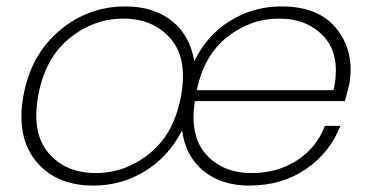

<svg xmlns="http://www.w3.org/2000/svg" viewBox="-20 -570 1156 598"><path d="M544 -272Q565 -388 511 -450Q457 -512 364 -512Q271 -512 195.5 -450Q120 -388 99 -272Q78 -155 131.5 -93Q185 -31 278 -31Q371 -31 447 -93Q523 -155 544 -272ZM849 -512Q760 -512 687.5 -454.5Q615 -397 593 -289H1019Q1042 -396 990.5 -454Q939 -512 849 -512ZM53 -272Q76 -399 165 -474.5Q254 -550 371 -550Q458 -550 515 -505Q572 -460 585 -379Q624 -460 696.5 -505Q769 -550 857 -550Q974 -550 1029.5 -479Q1085 -408 1068 -309Q1061 -277 1054 -255H587Q570 -147 622 -89Q674 -31 764 -31Q844 -31 905 -70.5Q966 -110 992 -178H1040Q1008 -95 933 -43.5Q858 8 757 8Q670 8 614 -37.5Q558 -83 547 -164Q506 -83 432.5 -37.5Q359 8 271 8Q154 8 92 -68Q30 -144 53 -272Z"/></svg>

Font: Poppins ExtraLight
Style: Italic
Weight: 275
Italic angle: -10°
Designer: Ninad Kale (Devanagari), Jonny Pinhorn (Latin)
Foundry: Indian Type Foundry
Version: Version 3.200;PS 1.000;hotconv 16.6.54;makeotf.lib2.5.65590